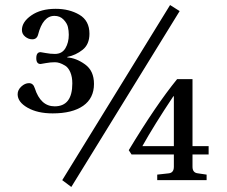

<svg xmlns="http://www.w3.org/2000/svg" viewBox="-20 -715 900 762"><path d="M491 -119Q599 -298 683 -401H744V-135H808V-102H744V-53Q744 -29 766 -27L800 -22V0H604V-22L649 -27Q670 -29 670 -53V-102H502ZM545 -135H670V-333H668Q592 -219 545 -135ZM50 -341Q50 -358 64.5 -371.5Q79 -385 95 -385Q112 -385 118 -365Q141 -293 197 -293Q267 -293 267 -384Q267 -410 259 -428.5Q251 -447 238.5 -454.5Q226 -462 216.5 -465Q207 -468 198 -468Q180 -468 161.5 -464.5Q143 -461 141 -461Q124 -461 124 -484Q124 -508 141 -508Q143 -508 161.5 -504.5Q180 -501 198 -501Q226 -501 239.5 -523.5Q253 -546 253 -577Q253 -593 249.5 -608Q246 -623 232 -637.5Q218 -652 196 -652Q150 -652 131 -577Q126 -559 108 -559Q93 -559 80 -569.5Q67 -580 67 -596Q67 -628 104.5 -654Q142 -680 201 -680Q255 -680 295 -656.5Q335 -633 335 -581Q335 -539 308 -517.5Q281 -496 247 -489V-487Q282 -485 317.5 -459.5Q353 -434 353 -382Q353 -325 310 -295Q267 -265 189 -265Q129 -265 89.5 -287.5Q50 -310 50 -341ZM227 0 655 -695 693 -671 263 27Z"/></svg>

Font: Linguistics Pro
Style: Regular
Weight: 400
Designer: Stefan Peev, Context Ltd
Foundry: Stefan Peev, Context Ltd
Version: Version 001.000